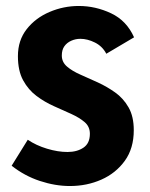

<svg xmlns="http://www.w3.org/2000/svg" viewBox="-20 -606 501 643"><path d="M214 17Q165 17 113.5 0Q62 -17 19 -51L73 -138Q101 -119 137.5 -108Q174 -97 206 -97Q238 -97 259.5 -111.5Q281 -126 281 -158Q281 -182 263.5 -197Q246 -212 218.5 -224.5Q191 -237 160.5 -250.5Q130 -264 102.5 -284.5Q75 -305 57.5 -337Q40 -369 40 -418Q40 -471 69.5 -508.5Q99 -546 146 -566Q193 -586 244 -586Q300 -586 352 -561.5Q404 -537 429 -481L336 -426Q323 -451 298 -463.5Q273 -476 249 -476Q233 -476 218.5 -469.5Q204 -463 195.5 -451Q187 -439 187 -420Q187 -398 204.5 -383Q222 -368 249.5 -356Q277 -344 307.5 -330Q338 -316 365.5 -296.5Q393 -277 410.5 -246.5Q428 -216 428 -170Q428 -109 398 -67.5Q368 -26 319.5 -4.5Q271 17 214 17Z"/></svg>

Font: Yaldevi ExtraLight
Style: Regular
Weight: 200
Designer: Sol Matas, Rajitha Manaperi, Kosala Senevirathne
Foundry: Mooniak
Version: Version 1.100